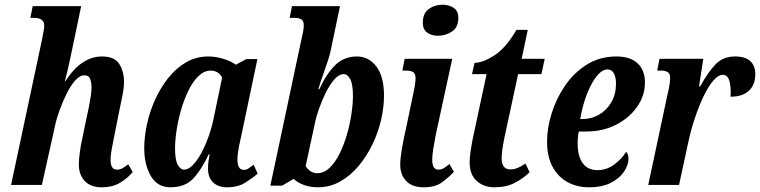

<svg xmlns="http://www.w3.org/2000/svg" viewBox="-20 -786 3230 816"><path d="M412 10Q365 10 340 -17Q315 -44 315 -87Q315 -105 319 -137Q323 -169 332 -209L350 -295Q353 -309 357.5 -330.5Q362 -352 365.5 -375Q369 -398 369 -415Q369 -433 363.5 -449.5Q358 -466 339 -466Q319 -466 299.5 -444Q280 -422 263 -387.5Q246 -353 233 -317Q220 -281 214 -252L158 0H27L159 -620Q162 -637 165 -651.5Q168 -666 168 -677Q168 -710 125 -710H109L119 -760H325L278 -535Q272 -507 266 -482Q260 -457 256 -441H258Q325 -546 414 -546Q467 -546 487 -514Q507 -482 507 -439Q507 -413 500.5 -380.5Q494 -348 488 -320L466 -210Q460 -180 455 -153.5Q450 -127 450 -106Q450 -65 477 -65Q490 -65 500.5 -71Q511 -77 525 -88L544 -55Q524 -30 491.5 -10Q459 10 412 10Z M704 10Q649 10 621 -38Q593 -86 593 -156Q593 -204 604.5 -257.5Q616 -311 639 -362Q662 -413 695 -454.5Q728 -496 770.5 -521Q813 -546 865 -546Q898 -546 931 -535.5Q964 -525 982 -511L1027 -535H1074L1008 -221Q1006 -210 1001 -188.5Q996 -167 992.5 -145Q989 -123 989 -109Q989 -64 1016 -64Q1027 -64 1036 -70Q1045 -76 1058 -86L1075 -48Q1053 -29 1022 -9.5Q991 10 944 10Q908 10 886 -10.5Q864 -31 864 -70Q864 -87 866 -100.5Q868 -114 871 -130H867Q836 -64 801 -27Q766 10 704 10ZM763 -65Q780 -65 799 -84Q818 -103 835.5 -135.5Q853 -168 867 -207.5Q881 -247 889 -288L924 -456Q917 -471 904 -478.5Q891 -486 876 -486Q848 -486 824 -463Q800 -440 781.5 -402.5Q763 -365 750 -320.5Q737 -276 730.5 -232.5Q724 -189 724 -155Q724 -106 735.5 -85.5Q747 -65 763 -65Z M1331 10Q1297 10 1270 -0.5Q1243 -11 1228 -26L1179 3H1129L1259 -609Q1265 -637 1268 -651Q1271 -665 1271 -679Q1271 -697 1261 -703.5Q1251 -710 1232 -710H1211L1221 -760H1425L1385 -569Q1382 -555 1375 -532.5Q1368 -510 1359 -485.5Q1350 -461 1343 -439.5Q1336 -418 1333 -407H1337Q1369 -475 1406 -510.5Q1443 -546 1497 -546Q1547 -546 1579.5 -503.5Q1612 -461 1612 -379Q1612 -330 1599.5 -276Q1587 -222 1562.5 -171.5Q1538 -121 1503.5 -80Q1469 -39 1425.5 -14.5Q1382 10 1331 10ZM1328 -50Q1357 -50 1381 -73Q1405 -96 1423.5 -133.5Q1442 -171 1454.5 -214.5Q1467 -258 1473.5 -301Q1480 -344 1480 -377Q1480 -428 1468.5 -449.5Q1457 -471 1442 -471Q1420 -471 1400 -447.5Q1380 -424 1363.5 -390Q1347 -356 1335.5 -323Q1324 -290 1320 -270L1279 -80Q1287 -67 1299.5 -58.5Q1312 -50 1328 -50Z M1842 -634Q1814 -634 1795.5 -647.5Q1777 -661 1777 -689Q1777 -730 1802.5 -748Q1828 -766 1861 -766Q1887 -766 1907.5 -753Q1928 -740 1928 -710Q1928 -670 1901 -652Q1874 -634 1842 -634ZM1781 10Q1732 10 1706.5 -16.5Q1681 -43 1681 -86Q1681 -112 1688 -153.5Q1695 -195 1707 -247L1737 -391Q1746 -432 1746 -454Q1746 -473 1736 -479.5Q1726 -486 1706 -486H1690L1700 -536H1902L1832 -213Q1826 -182 1821.5 -154.5Q1817 -127 1817 -107Q1817 -65 1843 -65Q1856 -65 1866.5 -71.5Q1877 -78 1890 -89L1909 -56Q1888 -33 1859 -11.5Q1830 10 1781 10Z M2081 10Q2036 10 2006 -17Q1976 -44 1976 -96Q1976 -117 1980 -144Q1984 -171 1988 -191L2048 -471H1986L1997 -519Q2032 -519 2081 -550.5Q2130 -582 2175 -659H2223L2197 -536H2295L2281 -471H2182L2123 -197Q2118 -172 2115 -151Q2112 -130 2112 -114Q2112 -66 2149 -66Q2166 -66 2182.5 -73.5Q2199 -81 2213 -91L2231 -54Q2203 -27 2167 -8.5Q2131 10 2081 10Z M2482 10Q2433 10 2393 -11.5Q2353 -33 2329 -76Q2305 -119 2305 -185Q2305 -242 2324.5 -304.5Q2344 -367 2381.5 -422Q2419 -477 2474 -511.5Q2529 -546 2600 -546Q2658 -546 2689.5 -517Q2721 -488 2721 -435Q2721 -380 2688 -332.5Q2655 -285 2598.5 -256Q2542 -227 2471 -227H2440Q2435 -205 2435 -177Q2435 -122 2456.5 -92.5Q2478 -63 2519 -63Q2559 -63 2591.5 -87.5Q2624 -112 2641 -141Q2651 -131 2651 -110Q2651 -85 2632.5 -57Q2614 -29 2577 -9.5Q2540 10 2482 10ZM2454 -280Q2494 -280 2526.5 -299Q2559 -318 2578.5 -352Q2598 -386 2598 -430Q2598 -459 2588.5 -475Q2579 -491 2562 -491Q2543 -491 2525 -472.5Q2507 -454 2491 -423Q2475 -392 2463.5 -354.5Q2452 -317 2446 -280Z M2817 -385Q2822 -405 2825 -423Q2828 -441 2828 -456Q2828 -474 2817 -480Q2806 -486 2791 -486H2773L2783 -536H2969L2951 -419H2956Q2988 -478 3020.5 -512Q3053 -546 3104 -546Q3148 -546 3169 -526Q3190 -506 3190 -471Q3190 -425 3162.5 -400Q3135 -375 3085 -375Q3087 -419 3079.5 -443.5Q3072 -468 3052 -468Q3033 -468 3012 -444Q2991 -420 2971 -378.5Q2951 -337 2933.5 -285Q2916 -233 2904 -176L2866 0H2735Z"/></svg>

Font: Noto Serif ExtraCondensed
Style: Bold Italic
Weight: 700
Width: 2
Italic angle: -12°
Designer: Monotype Design Team
Foundry: Monotype Imaging Inc.
Version: Version 2.013; ttfautohint (v1.8.4.7-5d5b)